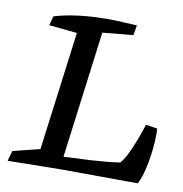

<svg xmlns="http://www.w3.org/2000/svg" viewBox="-72 -676 712 746"><g transform="rotate(10 284.0 -303.0)"><path d="M519 0Q249.5 -1.5 217.3 -1.5L6.3 1.5L17.6 -39.1L124 -65.4L185.1 -534.2L74.2 -545.4L84 -582Q170.4 -608.4 297.9 -608.4Q332 -608.4 365.7 -606Q399.4 -603.5 409.7 -603.5L402.8 -564L282.2 -552.7L217.3 -51.8L323.2 -56.6Q399.9 -61.5 438.5 -67.9Q468.8 -100.1 511.7 -229.5L556.6 -222.7Q556.6 -215.3 557.6 -211.9V-199.2Q557.6 -147.5 546.4 -87.4Q535.2 -27.3 519 0Z"/></g></svg>

Font: Neuton Cursive
Style: Regular
Weight: 500
Designer: Brian M Zick
Version: Version 1.43